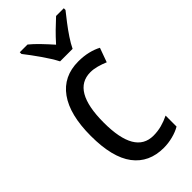

<svg xmlns="http://www.w3.org/2000/svg" viewBox="-246 -817 879 879"><g transform="rotate(-45 193.5 -378.0)"><path d="M245 10Q150 10 98.5 -58Q47 -126 47 -265Q47 -402 99 -474.5Q151 -547 248 -547Q282 -547 311 -540Q340 -533 362 -521L337 -452Q316 -461 294 -467Q272 -473 252 -473Q132 -473 132 -266Q132 -63 251 -63Q279 -63 305 -70Q331 -77 355 -89V-18Q333 -5 303.5 2.5Q274 10 245 10ZM189 -606Q172 -639 143 -680.5Q114 -722 88 -755V-766H138Q159 -749 183 -724Q207 -699 230 -673Q256 -702 276.5 -722Q297 -742 323 -766H373V-755Q357 -735 337 -709Q317 -683 299 -656Q281 -629 270 -606Z"/></g></svg>

Font: Noto Sans Ethiopic Cond
Style: Regular
Weight: 400
Width: 3
Designer: Monotype Design Team
Foundry: Monotype Imaging Inc.
Version: Version 2.102; ttfautohint (v1.8.4.7-5d5b)